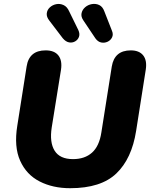

<svg xmlns="http://www.w3.org/2000/svg" viewBox="-20 -979 789 1010"><path d="M349 11Q258 11 188.5 -24.5Q119 -60 86 -133.5Q53 -207 71 -318L120 -629Q133 -714 220 -714Q266 -714 287 -687.5Q308 -661 301 -613L252 -308Q240 -230 267.5 -186Q295 -142 364 -142Q426 -142 464 -176Q502 -210 513 -281L568 -629Q582 -714 668 -714Q712 -714 733 -688Q754 -662 747 -614L696 -290Q673 -144 592 -66.5Q511 11 349 11ZM482 -777 419 -871Q405 -891 409 -909.5Q413 -928 428 -941Q443 -954 463.5 -957.5Q484 -961 502 -952.5Q520 -944 529 -919L569 -817Q577 -798 569.5 -782.5Q562 -767 546 -759.5Q530 -752 512.5 -755.5Q495 -759 482 -777ZM310 -778 240 -870Q224 -890 226 -908.5Q228 -927 242 -940Q256 -953 275.5 -957Q295 -961 314 -952.5Q333 -944 344 -919L392 -821Q401 -801 395.5 -785.5Q390 -770 375.5 -761.5Q361 -753 343.5 -756Q326 -759 310 -778Z"/></svg>

Font: Nunito Black
Style: Italic
Weight: 900
Italic angle: -9°
Designer: Vernon Adams
Foundry: Vernon Adams
Version: Version 3.601; ttfautohint (v1.8.2.53-6de2)